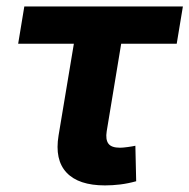

<svg xmlns="http://www.w3.org/2000/svg" viewBox="-20 -566 586 594"><path d="M304.8 7.6Q223.1 7.6 185.9 -32Q148.7 -71.6 161.2 -146.9L208.5 -430.6H36.2L55.2 -545.9H545.8L526.7 -430.6H354.9L310.1 -159.8Q306.1 -134.2 315.4 -121.6Q324.6 -109 351.3 -109Q359.9 -109 375.2 -111.1Q390.5 -113.2 398.8 -115.1L401.3 -5.3Q376.2 1.7 351.8 4.7Q327.3 7.6 304.8 7.6Z"/></svg>

Font: Adwaita Sans
Style: Italic
Weight: 400
Italic angle: -9.39999°
Designer: Rasmus Andersson
Foundry: rsms
Version: Version 4.001;git-9221beed3